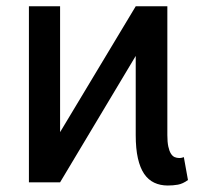

<svg xmlns="http://www.w3.org/2000/svg" viewBox="-20 -565 671 595"><path d="M69.6 0V-545.5H166.2V-155.5L400.6 -545.5H498.6V-146.3Q498.6 -124.6 501.6 -110.8Q504.6 -96.9 509.6 -89Q514.6 -81 521.3 -78.1Q528.1 -75.3 535.5 -75.3Q539.8 -75.3 543.7 -76.2Q547.6 -77.1 549.7 -78.1L562.5 -7.1Q546.5 4.6 531.2 7.3Q516 9.9 500 9.9Q476.6 9.9 458.1 1.2Q439.6 -7.5 426.8 -26.1Q414.1 -44.7 407.3 -74.6Q400.6 -104.4 400.6 -146.3V-391.7L166.2 0Z"/></svg>

Font: Interop
Style: Regular
Weight: 400
Designer: Rasmus Andersson, Google, Jang Haemin
Foundry: jhaemin
Version: Version 1.008